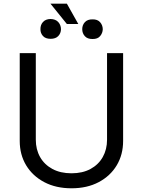

<svg xmlns="http://www.w3.org/2000/svg" viewBox="-20 -1018 781 1050"><path d="M565.4 -727.5H653.3V-247.1Q653.3 -172.4 618.4 -114Q583.5 -55.7 520 -22Q456.5 11.7 371.1 11.7Q285.6 11.7 221.9 -22Q158.2 -55.7 123 -114Q87.9 -172.4 87.9 -247.1V-727.5H175.8V-253.9Q175.8 -200.7 199.2 -159.2Q222.7 -117.7 266.6 -94Q310.5 -70.3 371.1 -70.3Q431.6 -70.3 475.1 -94Q518.6 -117.7 542 -159.2Q565.4 -200.7 565.4 -253.9ZM345.7 -998 408.2 -886.7H345.7L255.9 -998ZM201.2 -858.4Q200.7 -881.8 215.1 -897.7Q229.5 -913.6 255.9 -914.1Q283.7 -913.6 298.3 -897.7Q313 -881.8 313.5 -858.4Q313 -835.9 298.6 -820.8Q284.2 -805.7 256.8 -805.7Q228.5 -805.7 214.6 -821.5Q200.7 -837.4 201.2 -858.4ZM429.7 -858.4Q429.7 -880.9 444.1 -896.7Q458.5 -912.6 486.3 -912.1Q513.2 -912.6 527.3 -896.7Q541.5 -880.9 542 -858.4Q541.5 -837.4 527.8 -820.8Q514.2 -804.2 486.3 -804.7Q458.5 -804.2 444.1 -820.1Q429.7 -835.9 429.7 -858.4Z"/></svg>

Font: GitLab Sans
Style: Regular
Weight: 400
Designer: Rasmus Andersson
Foundry: Modifications by GitLab B.V., manufactured by rsms
Version: Version 4.000;git-c8fb6b7